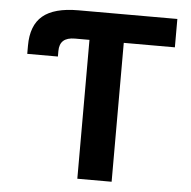

<svg xmlns="http://www.w3.org/2000/svg" viewBox="-52 -780 827 832"><g transform="rotate(5 361.5 -364.0)"><path d="M51.3 -520.2V-555.8Q51.3 -644.3 100.9 -685.9Q150.5 -727.5 255.5 -727.5H281.9V-604.1H251.5Q217.7 -604.1 201.2 -589.3Q184.6 -574.5 184.6 -543.8V-520.2ZM281.9 -604.1V-727.5H686.1V-604.1H463.8V0H314.6V-604.1Z"/></g></svg>

Font: Inter Variable LoSnoCo
Style: Regular
Weight: 400
Designer: Rasmus Andersson
Foundry: rsms
Version: Version 4.000;git-a52131595; featfreeze: case,dlig,ss01,ss02